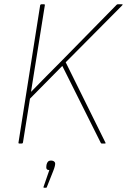

<svg xmlns="http://www.w3.org/2000/svg" viewBox="-20 -675 597 903"><path d="M71 0Q66 0 67 -5L169 -651Q171 -655 175 -655H186Q192 -655 191 -651L152 -407Q145 -366 139 -326Q133 -286 126 -244H127Q162 -280 196.5 -315Q231 -350 267 -386L529 -653Q531 -655 535 -655H554Q556 -655 556.5 -654Q557 -653 555 -650L289 -382L476 -4Q477 -3 476.5 -1.5Q476 0 474 0H459Q455 0 454 -3L273 -365L121 -211L88 -5Q87 0 82 0ZM188 208Q183 208 185 203L212 125Q195 125 198 106L199 99Q201 90 206 85Q211 80 220 80Q229 80 235 85Q241 90 239 100L238 106Q237 111 235 116.5Q233 122 230 130L201 203Q200 208 197 208Z"/></svg>

Font: Sofia Sans Semi Condensed Thin
Style: Italic
Weight: 250
Italic angle: -9°
Version: Version 4.100